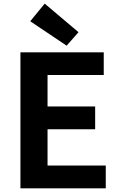

<svg xmlns="http://www.w3.org/2000/svg" viewBox="-20 -1026 655 1046"><path d="M91.3 0V-740.8H545.2V-617.3H239V-446.1H498.4V-321.9H239V-124.3H556.2V0ZM343 -777.1 144.7 -910.2 223.5 -1006.3 407.6 -850.7Z"/></svg>

Font: Noto Sans TC Thin
Style: Regular
Weight: 100
Designer: Ryoko NISHIZUKA 西塚涼子 (kana, bopomofo & ideographs); Paul D. Hunt (Latin, Greek & Cyrillic); Sandoll Communications 산돌커뮤니
Foundry: Adobe
Version: Version 2.004-H2;hotconv 1.0.118;makeotfexe 2.5.65603